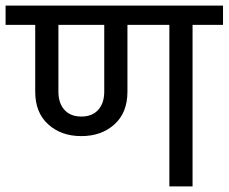

<svg xmlns="http://www.w3.org/2000/svg" viewBox="-40 -667 818 687"><path d="M758 -647V-578H649V0H566V-578H416V-339Q416 -264 369.5 -222Q323 -180 251 -180Q179 -180 132.5 -222Q86 -264 86 -339V-578H-20V-647ZM333 -339V-578H169V-339Q169 -298 190.5 -274Q212 -250 251 -250Q290 -250 311.5 -274Q333 -298 333 -339Z"/></svg>

Font: Martel Sans
Style: Regular
Weight: 400
Designer: Dan Reynolds and Mathieu Réguer
Foundry: Dan Reynolds and Mathieu Réguer
Version: Version 1.001;PS 001.001;hotconv 1.0.70;makeotf.lib2.5.58329